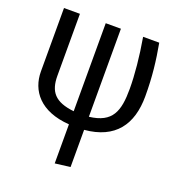

<svg xmlns="http://www.w3.org/2000/svg" viewBox="-134 -633 868 951"><g transform="rotate(20 300.0 -157.5)"><path d="M341 -527H261V-63C159 -74 125 -117 125 -201V-527H41V-193C41 -92 106 -5 261 6V212L341 202V6C500 -8 569 -104 569 -254C569 -358 559 -439 543 -527H458C475 -429 484 -335 484 -262C484 -144 461 -77 341 -63Z"/></g></svg>

Font: FiraMono Nerd Font
Style: Regular
Weight: 400
Designer: Carrois Corporate & Edenspiekermann AG
Foundry: Carrois Corporate GbR & Edenspiekermann AG
Version: Version 003.206;Nerd Fonts 3.3.0